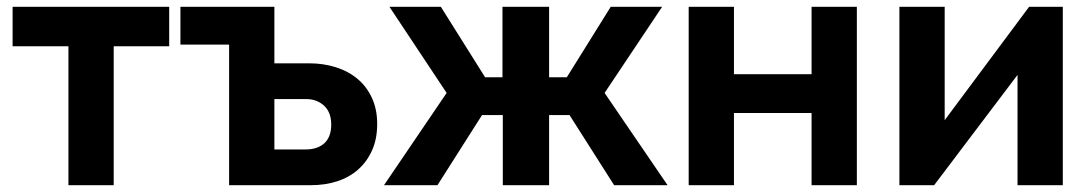

<svg xmlns="http://www.w3.org/2000/svg" viewBox="-20 -544 3205 564"><path d="M314 0H181V-408H17V-524H477V-408H314Z M786 -358H888Q930 -358 966.5 -346.5Q1003 -335 1030 -312.5Q1057 -290 1072.5 -256.5Q1088 -223 1088 -180Q1088 -136 1073 -102.5Q1058 -69 1032 -46Q1006 -23 970.5 -11.5Q935 0 893 0H653V-413H510V-524H786ZM878 -105Q913 -105 933 -123.5Q953 -142 953 -178Q953 -214 932 -233.5Q911 -253 879 -253H786V-105Z M1275 -524 1405 -317H1456V-524H1593V-317H1645L1774 -524H1925L1756 -271L1941 0H1784L1653 -206H1593V0H1457V-206H1396L1265 0H1108L1292 -271L1124 -524Z M2136 -326H2364V-524H2497V0H2364V-212H2136V0H2003V-524H2136Z M2755 -191 3003 -524H3102V0H2969V-324L2724 0H2622V-524H2755Z"/></svg>

Font: IngvarSans
Style: Bold
Weight: 700
Version: Version 3.000